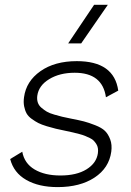

<svg xmlns="http://www.w3.org/2000/svg" viewBox="-20 -762 540 792"><path d="M217.8 9.8Q140.1 9.8 88.4 -19.8Q36.6 -49.3 22 -106L71.8 -136.2Q80.6 -87.9 122.6 -63Q164.6 -38.1 229 -38.1Q295.9 -38.1 336.9 -63.5Q377.9 -88.9 383.8 -129.9Q385.3 -141.1 383.8 -150.6Q382.3 -160.2 377.4 -167.7Q372.6 -175.3 366.9 -181.4Q361.3 -187.5 350.6 -192.6Q339.8 -197.8 331.1 -201.4Q322.3 -205.1 306.9 -209.2Q291.5 -213.4 280.5 -215.8Q269.5 -218.3 251 -222.2Q225.1 -227.5 210.4 -231Q195.8 -234.4 173.3 -241.2Q150.9 -248 138.4 -254.4Q126 -260.7 111.3 -271.2Q96.7 -281.7 89.8 -293.9Q83 -306.2 79.6 -323.2Q76.2 -340.3 79.1 -360.8Q87.9 -426.8 146.7 -468.3Q205.6 -509.8 296.9 -509.8Q450.7 -509.8 467.8 -388.2L417 -360.8Q402.8 -461.9 288.1 -461.9Q226.1 -461.9 182.9 -435.5Q139.6 -409.2 133.8 -367.2Q131.8 -351.6 136 -339.1Q140.1 -326.7 151.1 -317.4Q162.1 -308.1 173.1 -301.5Q184.1 -294.9 203.9 -289.3Q223.6 -283.7 236.3 -280.5Q249 -277.3 272 -272.9Q307.1 -266.1 326.2 -261.2Q345.2 -256.3 372.6 -245.6Q399.9 -234.9 413.1 -221.9Q426.3 -209 434.6 -187Q442.9 -165 439 -136.2Q429.7 -68.8 369.9 -29.5Q310.1 9.8 217.8 9.8ZM261.2 -583 368.2 -742.2H424.8L314.9 -583Z"/></svg>

Font: Human Sans Light
Style: Italic
Weight: 300
Italic angle: -8°
Designer: Tim Radville
Foundry: Continuum
Version: Version 1.000;FEAKit 1.0